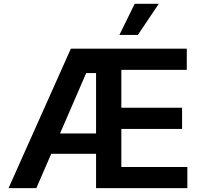

<svg xmlns="http://www.w3.org/2000/svg" viewBox="-20 -981 1057 1001"><path d="M349.4 -727.3H953.8V-616.8H612.6V-419.4H929.3V-308.9H612.6V-110.4H956.7V0H480.8V-179.3H247.2L169.4 0H24.5ZM480.8 -285.2V-600.1H429.3L293 -285.2ZM682.2 -961.3H807.9L698.9 -799H602.6Z"/></svg>

Font: Interop SemBd
Style: Regular
Weight: 600
Designer: Rasmus Andersson, Google, Jang Haemin
Foundry: jhaemin
Version: Version 1.008